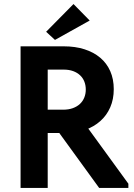

<svg xmlns="http://www.w3.org/2000/svg" viewBox="-20 -929 662 949"><path d="M470.2 0H614.5V-21L382.5 -340L255.3 -296ZM295.8 -700H81.7V0H215.8V-271.7H306.3Q358 -271.7 401.1 -287.1Q444.3 -302.5 475.9 -330.6Q507.5 -358.7 524.9 -398.6Q542.3 -438.5 542.3 -488.2Q542.3 -538 524.9 -577.4Q507.5 -616.8 475.1 -643.9Q442.8 -671 397.4 -685.5Q352 -700 295.8 -700ZM291.8 -386.8H215.8V-585H294Q321.2 -585 341.6 -577.5Q362 -570 376 -556.7Q390 -543.5 397 -525.4Q404 -507.2 404 -486.5Q404 -465 396.6 -446.8Q389.2 -428.5 374.9 -415.1Q360.5 -401.8 339.7 -394.3Q319 -386.8 291.8 -386.8ZM343.3 -909 208 -772 251.7 -731.7 423.3 -827.5Z"/></svg>

Font: Tilda Sans VF
Style: Regular
Weight: 400
Designer: ParaType Ltd
Foundry: ParaType Ltd
Version: Version 1.010